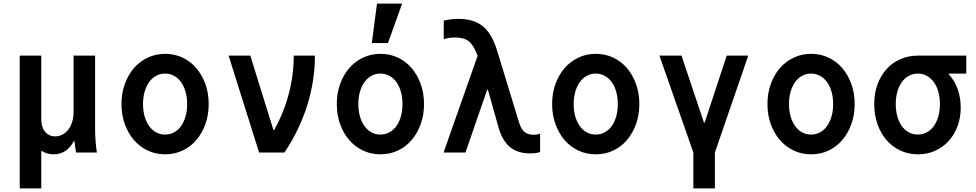

<svg xmlns="http://www.w3.org/2000/svg" viewBox="-20 -850 5440 1070"><path d="M90 200H210V-8H214Q228 1 244.5 5.5Q261 10 279 10Q316 10 344.5 -9Q373 -28 391 -63H395Q397 -46 399 -30.5Q401 -15 404 0H520Q515 -32 512.5 -64.5Q510 -97 510 -130V-540H390V-225Q390 -196 382.5 -171.5Q375 -147 361.5 -129Q348 -111 329 -100.5Q310 -90 288 -90Q253 -90 231.5 -115.5Q210 -141 210 -185V-540H90Z M900.4 10Q953 10 997.5 -11Q1042 -32 1074 -69.5Q1106 -107 1124.5 -158.2Q1143 -209.4 1143 -270Q1143 -330.6 1124.5 -381.8Q1106 -433 1074 -470.5Q1042 -508 997.4 -529Q952.9 -550 900.4 -550Q848 -550 803.2 -528.8Q758.3 -507.6 726.2 -470.3Q694 -433 675.5 -381.8Q657 -330.6 657 -270Q657 -209.4 675.5 -158.2Q694 -107 726.1 -69.7Q758.2 -32.4 803 -11.2Q847.7 10 900.4 10ZM899.6 -100Q872.9 -100 850.2 -112.4Q827.5 -124.8 811.2 -147.4Q795 -170 786 -201.2Q777 -232.4 777 -270Q777 -307.6 786 -338.8Q795 -370 811.2 -392.6Q827.5 -415.2 850.2 -427.6Q872.9 -440 899.6 -440Q927 -440 950 -427.5Q973 -415 989.1 -392.5Q1005.1 -369.9 1014.1 -338.7Q1023 -307.6 1023 -270Q1023 -232.4 1014.1 -201.3Q1005.1 -170.1 989.1 -147.5Q973 -125 950 -112.5Q927 -100 899.6 -100Z M1424 0H1565Q1649 -125 1692 -262.5Q1735 -400 1735 -540H1617Q1617 -432 1589.5 -327.5Q1562 -223 1508 -125H1504L1375 -540H1254Z M2100.4 10Q2153 10 2197.5 -11Q2242 -32 2274 -69.5Q2306 -107 2324.5 -158.2Q2343 -209.4 2343 -270Q2343 -330.6 2324.5 -381.8Q2306 -433 2274 -470.5Q2242 -508 2197.4 -529Q2152.9 -550 2100.4 -550Q2048 -550 2003.2 -528.8Q1958.3 -507.6 1926.2 -470.3Q1894 -433 1875.5 -381.8Q1857 -330.6 1857 -270Q1857 -209.4 1875.5 -158.2Q1894 -107 1926.1 -69.7Q1958.2 -32.4 2003 -11.2Q2047.7 10 2100.4 10ZM2099.6 -100Q2072.9 -100 2050.2 -112.4Q2027.5 -124.8 2011.2 -147.4Q1995 -170 1986 -201.2Q1977 -232.4 1977 -270Q1977 -307.6 1986 -338.8Q1995 -370 2011.2 -392.6Q2027.5 -415.2 2050.2 -427.6Q2072.9 -440 2099.6 -440Q2127 -440 2150 -427.5Q2173 -415 2189.1 -392.5Q2205.1 -369.9 2214.1 -338.7Q2223 -307.6 2223 -270Q2223 -232.4 2214.1 -201.3Q2205.1 -170.1 2189.1 -147.5Q2173 -125 2150 -112.5Q2127 -100 2099.6 -100ZM2221 -830H2081L2052 -610H2142Z M2452 0H2574L2695 -350H2699L2758 -141Q2779 -66 2822 -30.5Q2865 5 2936 5Q2950 5 2963 3.5Q2976 2 2990 -3V-106Q2982 -102 2972.5 -100.5Q2963 -99 2953 -99Q2921 -99 2902 -115.5Q2883 -132 2872 -170L2749 -572Q2720 -665 2669 -705Q2618 -745 2534 -745Q2514 -745 2494.5 -742.5Q2475 -740 2453 -735V-632Q2470 -637 2485.5 -639Q2501 -641 2518 -641Q2566 -641 2593 -619.5Q2620 -598 2640 -543L2664 -477L2654 -574Z M3300.4 10Q3353 10 3397.5 -11Q3442 -32 3474 -69.5Q3506 -107 3524.5 -158.2Q3543 -209.4 3543 -270Q3543 -330.6 3524.5 -381.8Q3506 -433 3474 -470.5Q3442 -508 3397.4 -529Q3352.9 -550 3300.4 -550Q3248 -550 3203.2 -528.8Q3158.3 -507.6 3126.2 -470.3Q3094 -433 3075.5 -381.8Q3057 -330.6 3057 -270Q3057 -209.4 3075.5 -158.2Q3094 -107 3126.1 -69.7Q3158.2 -32.4 3203 -11.2Q3247.7 10 3300.4 10ZM3299.6 -100Q3272.9 -100 3250.2 -112.4Q3227.5 -124.8 3211.2 -147.4Q3195 -170 3186 -201.2Q3177 -232.4 3177 -270Q3177 -307.6 3186 -338.8Q3195 -370 3211.2 -392.6Q3227.5 -415.2 3250.2 -427.6Q3272.9 -440 3299.6 -440Q3327 -440 3350 -427.5Q3373 -415 3389.1 -392.5Q3405.1 -369.9 3414.1 -338.7Q3423 -307.6 3423 -270Q3423 -232.4 3414.1 -201.3Q3405.1 -170.1 3389.1 -147.5Q3373 -125 3350 -112.5Q3327 -100 3299.6 -100Z M3844 200H3964V0L4150 -540H4030L3907 -167H3903L3778 -540H3655L3844 0Z M4500.4 10Q4553 10 4597.5 -11Q4642 -32 4674 -69.5Q4706 -107 4724.5 -158.2Q4743 -209.4 4743 -270Q4743 -330.6 4724.5 -381.8Q4706 -433 4674 -470.5Q4642 -508 4597.4 -529Q4552.9 -550 4500.4 -550Q4448 -550 4403.2 -528.8Q4358.3 -507.6 4326.2 -470.3Q4294 -433 4275.5 -381.8Q4257 -330.6 4257 -270Q4257 -209.4 4275.5 -158.2Q4294 -107 4326.1 -69.7Q4358.2 -32.4 4403 -11.2Q4447.7 10 4500.4 10ZM4499.6 -100Q4472.9 -100 4450.2 -112.4Q4427.5 -124.8 4411.2 -147.4Q4395 -170 4386 -201.2Q4377 -232.4 4377 -270Q4377 -307.6 4386 -338.8Q4395 -370 4411.2 -392.6Q4427.5 -415.2 4450.2 -427.6Q4472.9 -440 4499.6 -440Q4527 -440 4550 -427.5Q4573 -415 4589.1 -392.5Q4605.1 -369.9 4614.1 -338.7Q4623 -307.6 4623 -270Q4623 -232.4 4614.1 -201.3Q4605.1 -170.1 4589.1 -147.5Q4573 -125 4550 -112.5Q4527 -100 4499.6 -100Z M5095 -100Q5068 -100 5045 -112.5Q5022 -125 5005.8 -147.5Q4989.6 -170.1 4980.8 -201.3Q4972 -232.4 4972 -270Q4972 -307.6 4980.8 -338.7Q4989.6 -369.9 5005.8 -392.5Q5022 -415 5044.8 -427.5Q5067.5 -440 5095 -440Q5122 -440 5145 -427.5Q5168 -415 5184.2 -392.5Q5200.4 -369.9 5209.2 -338.7Q5218 -307.6 5218 -270Q5218 -232.4 5209.2 -201.3Q5200.4 -170.1 5184.2 -147.5Q5168 -125 5145 -112.5Q5122 -100 5095 -100ZM5095.7 10Q5147.3 10 5190.6 -9.3Q5234 -28.6 5266 -63.3Q5298 -98 5316 -145.9Q5334 -193.9 5334 -251Q5334 -307.4 5316.5 -354.8Q5298.9 -402.1 5267 -436.6Q5235 -471 5191.5 -490.5Q5148 -510 5095 -510L5268 -426V-440H5365V-540H5094.9Q5043 -540 4998 -520.5Q4953 -501 4920.9 -465.3Q4888.8 -429.7 4870.4 -380.3Q4852 -331 4852 -270.2Q4852 -209.4 4870 -158.2Q4888 -107 4920.4 -69.5Q4952.8 -32.1 4997.9 -11Q5043 10 5095.7 10Z"/></svg>

Font: CommitMonoV142 ExtLt
Style: Regular
Weight: 200
Monospace: yes
Designer: Eigil Nikolajsen
Foundry: Eigil Nikolajsen
Version: Version 1.142